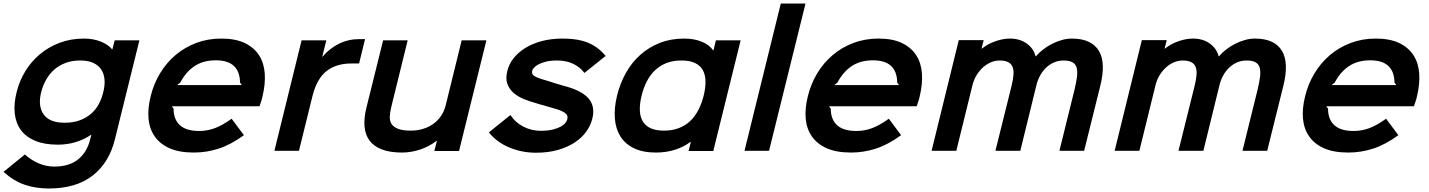

<svg xmlns="http://www.w3.org/2000/svg" viewBox="-27 -860 8149 1095"><path d="M768 -630 628 -64Q595 69 500.5 142Q406 215 252 215Q176 215 113.5 193.5Q51 172 -7 120L115 21Q150 53 193.5 71.5Q237 90 282 90Q368 90 418.5 49Q469 8 487 -64L494 -91H492Q454 -65 406 -50Q358 -35 303 -35Q226 -35 173.5 -57Q121 -79 92 -118.5Q63 -158 57 -213.5Q51 -269 68 -335Q83 -397 116.5 -452.5Q150 -508 199 -549.5Q248 -591 312 -615.5Q376 -640 452 -640Q504 -640 546.5 -623.5Q589 -607 612 -579H614L627 -630ZM562 -335Q572 -374 569 -407Q566 -440 550 -464Q534 -488 504.5 -501.5Q475 -515 430 -515Q385 -515 348 -501.5Q311 -488 283.5 -464Q256 -440 237 -407Q218 -374 208 -335Q188 -256 221.5 -208Q255 -160 342 -160Q390 -160 427 -173.5Q464 -187 491 -210Q518 -233 535.5 -265Q553 -297 562 -335Z M1470 -310Q1468 -299 1463 -284Q1458 -269 1453 -254H953L963 -240Q963 -179 999 -146Q1035 -113 1109 -113Q1156 -113 1199.5 -129.5Q1243 -146 1294 -183L1364 -89Q1290 -35 1220.5 -12.5Q1151 10 1079 10Q995 10 940 -14.5Q885 -39 855 -82.5Q825 -126 820 -184Q815 -242 832 -310Q849 -381 885.5 -441.5Q922 -502 974 -546Q1026 -590 1092 -615Q1158 -640 1235 -640Q1316 -640 1369 -614.5Q1422 -589 1450.5 -544.5Q1479 -500 1483 -440Q1487 -380 1470 -310ZM1352 -375 1342 -389Q1340 -516 1204 -516Q1132 -516 1082.5 -483Q1033 -450 1001 -389L983 -375Z M2021 -498H1978Q1890 -498 1835 -454.5Q1780 -411 1755 -312L1678 0H1538L1693 -630H1834L1811 -537H1813Q1851 -583 1905 -610Q1959 -637 2022 -637H2055Z M2591 1H2450L2465 -57H2463Q2422 -25 2370 -7.5Q2318 10 2266 10Q2196 10 2150 -8Q2104 -26 2080 -59Q2056 -92 2052 -138.5Q2048 -185 2062 -243L2158 -630H2298L2204 -248Q2197 -219 2196 -194.5Q2195 -170 2206.5 -152.5Q2218 -135 2244 -125Q2270 -115 2316 -115Q2352 -115 2384 -124.5Q2416 -134 2442 -152Q2468 -170 2487 -197Q2506 -224 2515 -260L2606 -630H2747Z M3351 -183Q3342 -145 3317 -110Q3292 -75 3251.5 -48Q3211 -21 3155.5 -5Q3100 11 3029 11Q2949 11 2877.5 -19Q2806 -49 2761 -105L2884 -204Q2911 -162 2957.5 -138Q3004 -114 3056 -114Q3097 -114 3125 -121Q3153 -128 3170.5 -137.5Q3188 -147 3197 -158.5Q3206 -170 3208 -179Q3210 -187 3209.5 -195Q3209 -203 3201.5 -210.5Q3194 -218 3178 -226Q3162 -234 3132 -242Q3127 -243 3112.5 -247.5Q3098 -252 3080.5 -257Q3063 -262 3048 -266Q3033 -270 3029 -272Q2991 -282 2957 -296.5Q2923 -311 2899.5 -332.5Q2876 -354 2866 -383.5Q2856 -413 2866 -454Q2875 -493 2901 -526.5Q2927 -560 2967.5 -585.5Q3008 -611 3062 -625.5Q3116 -640 3182 -640Q3270 -640 3327.5 -616Q3385 -592 3427 -541L3306 -444Q3282 -477 3242 -496Q3202 -515 3151 -515Q3112 -515 3085 -508Q3058 -501 3041.5 -491.5Q3025 -482 3017 -472Q3009 -462 3008 -456Q3003 -434 3028 -422Q3053 -410 3112 -394Q3116 -392 3129.5 -388Q3143 -384 3158 -379.5Q3173 -375 3186.5 -371Q3200 -367 3205 -366Q3296 -340 3332 -295.5Q3368 -251 3351 -183Z M4041 1H3900L3913 -51H3911Q3873 -22 3822.5 -6Q3772 10 3714 10Q3639 10 3588.5 -14.5Q3538 -39 3511 -82.5Q3484 -126 3479.5 -185Q3475 -244 3492 -314Q3509 -384 3542.5 -444Q3576 -504 3625 -547.5Q3674 -591 3736.5 -615.5Q3799 -640 3875 -640Q3931 -640 3974.5 -622.5Q4018 -605 4040 -573H4042L4056 -630H4197ZM3986 -314Q3997 -359 3996.5 -396Q3996 -433 3981.5 -459.5Q3967 -486 3937 -500.5Q3907 -515 3859 -515Q3811 -515 3774 -500.5Q3737 -486 3709 -459.5Q3681 -433 3662 -396Q3643 -359 3632 -314Q3621 -269 3622 -232.5Q3623 -196 3637.5 -170Q3652 -144 3682 -129.5Q3712 -115 3760 -115Q3807 -115 3844.5 -129.5Q3882 -144 3909.5 -170Q3937 -196 3956 -233Q3975 -270 3986 -314Z M4359 0H4219L4426 -840H4567Z M5218 -310Q5216 -299 5211 -284Q5206 -269 5201 -254H4701L4711 -240Q4711 -179 4747 -146Q4783 -113 4857 -113Q4904 -113 4947.5 -129.5Q4991 -146 5042 -183L5112 -89Q5038 -35 4968.5 -12.5Q4899 10 4827 10Q4743 10 4688 -14.5Q4633 -39 4603 -82.5Q4573 -126 4568 -184Q4563 -242 4580 -310Q4597 -381 4633.5 -441.5Q4670 -502 4722 -546Q4774 -590 4840 -615Q4906 -640 4983 -640Q5064 -640 5117 -614.5Q5170 -589 5198.5 -544.5Q5227 -500 5231 -440Q5235 -380 5218 -310ZM5100 -375 5090 -389Q5088 -516 4952 -516Q4880 -516 4830.5 -483Q4781 -450 4749 -389L4731 -375Z M6248 -370 6156 0H6015L6101 -348Q6111 -389 6115 -420.5Q6119 -452 6113.5 -473Q6108 -494 6090 -504.5Q6072 -515 6039 -515Q6009 -515 5984 -504Q5959 -493 5939 -474Q5919 -455 5905 -429.5Q5891 -404 5884 -375L5792 0H5650L5742 -370Q5751 -406 5753 -433Q5755 -460 5748 -478Q5741 -496 5723 -505.5Q5705 -515 5674 -515Q5649 -515 5625 -505Q5601 -495 5580 -476.5Q5559 -458 5543 -432Q5527 -406 5519 -374L5427 0H5286L5441 -631H5583L5571 -583H5573Q5607 -610 5650.5 -625Q5694 -640 5732 -640Q5790 -640 5829 -611.5Q5868 -583 5879 -539H5881Q5899 -560 5923 -578.5Q5947 -597 5974 -610.5Q6001 -624 6029.5 -632Q6058 -640 6086 -640Q6144 -640 6182.5 -621.5Q6221 -603 6241 -568.5Q6261 -534 6262.5 -484Q6264 -434 6248 -370Z M7292 -370 7200 0H7059L7145 -348Q7155 -389 7159 -420.5Q7163 -452 7157.5 -473Q7152 -494 7134 -504.5Q7116 -515 7083 -515Q7053 -515 7028 -504Q7003 -493 6983 -474Q6963 -455 6949 -429.5Q6935 -404 6928 -375L6836 0H6694L6786 -370Q6795 -406 6797 -433Q6799 -460 6792 -478Q6785 -496 6767 -505.5Q6749 -515 6718 -515Q6693 -515 6669 -505Q6645 -495 6624 -476.5Q6603 -458 6587 -432Q6571 -406 6563 -374L6471 0H6330L6485 -631H6627L6615 -583H6617Q6651 -610 6694.5 -625Q6738 -640 6776 -640Q6834 -640 6873 -611.5Q6912 -583 6923 -539H6925Q6943 -560 6967 -578.5Q6991 -597 7018 -610.5Q7045 -624 7073.5 -632Q7102 -640 7130 -640Q7188 -640 7226.5 -621.5Q7265 -603 7285 -568.5Q7305 -534 7306.5 -484Q7308 -434 7292 -370Z M8054 -310Q8052 -299 8047 -284Q8042 -269 8037 -254H7537L7547 -240Q7547 -179 7583 -146Q7619 -113 7693 -113Q7740 -113 7783.5 -129.5Q7827 -146 7878 -183L7948 -89Q7874 -35 7804.5 -12.5Q7735 10 7663 10Q7579 10 7524 -14.5Q7469 -39 7439 -82.5Q7409 -126 7404 -184Q7399 -242 7416 -310Q7433 -381 7469.5 -441.5Q7506 -502 7558 -546Q7610 -590 7676 -615Q7742 -640 7819 -640Q7900 -640 7953 -614.5Q8006 -589 8034.5 -544.5Q8063 -500 8067 -440Q8071 -380 8054 -310ZM7936 -375 7926 -389Q7924 -516 7788 -516Q7716 -516 7666.5 -483Q7617 -450 7585 -389L7567 -375Z"/></svg>

Font: TypoPRO Sinkin Sans
Style: 600 SemiBold Italic
Weight: 600
Italic angle: -112°
Designer: Keith Bates
Foundry: K-Type
Version: Sinkin Sans (version 1.0)  by Keith Bates   •   © 2014   www